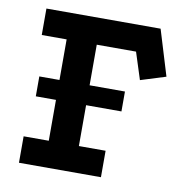

<svg xmlns="http://www.w3.org/2000/svg" viewBox="-70 -656 693 722"><g transform="rotate(10 276.5 -294.5)"><path d="M50 -589H486L539 -415L443 -385L410 -488H260V-101H362V0H49V-101H145V-488H50ZM68 -333H395V-257H68Z"/></g></svg>

Font: Podkova
Style: Bold
Weight: 700
Designer: Ilya Yudin
Foundry: Cyreal (www.cyreal.org)
Version: Version 2.102; ttfautohint (v1.8.1.43-b0c9)